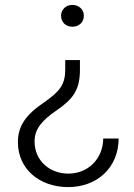

<svg xmlns="http://www.w3.org/2000/svg" viewBox="-20 -1018 548 783"><path d="M306 -734V-773H246V-734C246 -675 225 -646 162 -602C86 -551 53 -505 53 -438C53 -329 141 -255 258 -255C374 -255 463 -332 464 -453H401C400 -370 339 -310 259 -310C181 -310 121 -364 121 -441C121 -490 148 -525 211 -568C279 -615 306 -652 306 -734ZM229 -954C229 -927 249 -909 275 -909C302 -909 322 -927 322 -954C322 -979 302 -998 275 -998C249 -998 229 -979 229 -954Z"/></svg>

Font: Wafeq Light
Style: Regular
Weight: 300
Designer: Rasmus Andersson & Azza Alameddine
Foundry: Google & TypeTogether
Version: Version 3.000;January 28, 2025;FontCreator 15.0.0.3014 64-bi